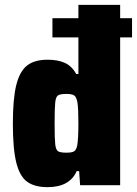

<svg xmlns="http://www.w3.org/2000/svg" viewBox="-20 -763 564 791"><path d="M524 -609H475V0H310L306 -58H296Q267 8 176 8Q122 8 91.5 -14.5Q61 -37 47 -93.5Q33 -150 33 -254Q33 -356 47 -412.5Q61 -469 91.5 -493Q122 -517 176 -517Q218 -517 247 -504Q276 -491 294 -458H303V-609H196V-688H303V-743H475V-688H524ZM303 -255Q303 -317 299 -341Q295 -363 286 -369.5Q277 -376 254 -376Q228 -376 219 -370Q210 -364 207.5 -341Q205 -318 205 -255Q205 -192 207.5 -169Q210 -146 219 -140Q228 -134 254 -134Q276 -134 285 -139.5Q294 -145 298 -163Q303 -192 303 -255Z"/></svg>

Font: Saira Semi Condensed ExtraBold
Style: Regular
Weight: 800
Width: 4
Designer: Hector Gatti with collaboration of the Omnibus-Type team
Foundry: Omnibus-Type
Version: Version 1.001; ttfautohint (v1.8)